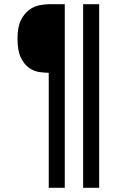

<svg xmlns="http://www.w3.org/2000/svg" viewBox="-20 -720 590 910"><path d="M211 170V-375Q192 -375 166.5 -378.5Q141 -382 118 -398Q95 -414 79 -446.5Q63 -479 63 -537Q63 -592 79 -624Q95 -656 118 -673Q141 -690 166.5 -695Q192 -700 211 -700H287V170ZM450 -700V170H374V-700Z"/></svg>

Font: Carrois Gothic
Style: Regular
Weight: 400
Designer: Ralph du Carrois
Foundry: Ralph du Carrois
Version: Version 1.001